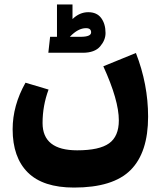

<svg xmlns="http://www.w3.org/2000/svg" viewBox="-20 -586 735 866"><path d="M456 -437Q456 -405 431.5 -376.5Q407 -348 353 -348H198L206 -420H237V-566H307V-500Q339 -531 378 -531Q417 -531 436.5 -504.5Q456 -478 456 -437ZM295 -420H343Q391 -420 391 -440Q391 -459 368 -459Q332 -459 295 -420ZM593 -347Q648 -206 648 -60Q648 102 569 181Q490 260 314 260Q174 260 105.5 192Q37 124 37 -3Q37 -110 95 -213L199 -182Q172 -109 172 -31Q172 92 328 92Q428 92 472 60.5Q516 29 516 -43Q516 -134 446 -287Z"/></svg>

Font: FiraGO ExtraBold
Style: Regular
Weight: 800
Designer: bBox Type
Foundry: bBox Type GmbH
Version: Version 1.001;PS 001.001;hotconv 1.0.88;makeotf.lib2.5.64775